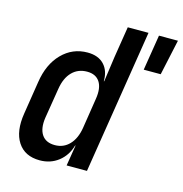

<svg xmlns="http://www.w3.org/2000/svg" viewBox="-109 -829 894 939"><g transform="rotate(15 338.5 -360.0)"><path d="M552 -550 581 -730H677L638 -550ZM175 10Q99 10 63.5 -44.5Q28 -99 43 -192L69 -357Q83 -451 136.5 -505.5Q190 -560 266 -560Q320 -560 349.5 -529Q379 -498 378 -445H380L398 -573L423 -730H528L412 0H309L326 -105H324Q309 -52 269 -21Q229 10 175 10ZM227 -81Q271 -81 300.5 -112Q330 -143 339 -198L363 -352Q372 -408 352 -438.5Q332 -469 288 -469Q242 -469 212 -438.5Q182 -408 173 -352L148 -198Q140 -143 160.5 -112Q181 -81 227 -81Z"/></g></svg>

Font: NKDuy Mono SemiBold
Style: Italic
Weight: 600
Italic angle: -9°
Monospace: yes
Designer: NKDuy
Foundry: NKDuy
Version: Version 2.251; ttfautohint (v1.8.4.7-5d5b)